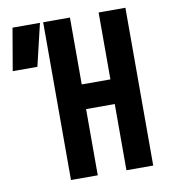

<svg xmlns="http://www.w3.org/2000/svg" viewBox="-84 -762 749 831"><g transform="rotate(-10 290.5 -346.5)"><path d="M404.8 0V-291H278.8V0H161.1V-693.4H278.8V-399.4H404.8V-693.4H522.5V0ZM-5.4 -507.8 26.4 -693.4H147L103 -507.8Z"/></g></svg>

Font: Cascadia Code SemiBold
Style: Regular
Weight: 600
Monospace: yes
Designer: Aaron Bell
Foundry: Saja Typeworks
Version: Version 2404.023; ttfautohint (v1.8.4)